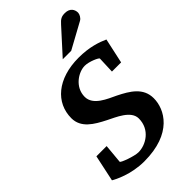

<svg xmlns="http://www.w3.org/2000/svg" viewBox="-284 -1019 1126 1126"><g transform="rotate(-45 278.5 -456.5)"><path d="M556 -647C516 -665 455 -687 365 -687C190 -687 84 -594 84 -466C84 -386 153 -346 224 -310C273 -285 363 -250 363 -185C363 -92 282 -46 222 -46C188 -46 103 -77 104 -85L115 -204H30L-5 -40C13 -29 98 16 208 16C439 16 509 -116 509 -207C509 -294 439 -335 367 -371C315 -396 228 -429 228 -499C228 -580 305 -628 357 -628C394 -628 450 -602 450 -595L446 -491H522ZM550 -876C550 -900 536 -929 493 -929C466 -929 452 -922 430 -897L293 -746H363L524 -834C539 -842 550 -863 550 -876Z"/></g></svg>

Font: Veleka
Style: Bold Italic
Weight: 700
Italic angle: -12°
Designer: Stefan Peev, Context Ltd, 2016; SIL International, 1997-2014.
Foundry: Stefan Peev, Context Ltd, 2016
Version: Version 5.000